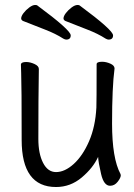

<svg xmlns="http://www.w3.org/2000/svg" viewBox="-20 -733 540 771"><path d="M205 18Q67 18 67 -171Q67 -391 65 -440L64 -474Q65 -484 85 -484Q101 -484 118.5 -476Q136 -468 136 -456Q134 -340 134 -175Q134 -116 153 -79Q172 -42 205 -42Q240 -42 276 -74.5Q312 -107 337.5 -165.5Q363 -224 367 -301Q368 -318 368 -475Q368 -485 390 -485Q406 -485 423 -477.5Q440 -470 440 -458Q430 -383 430 -237Q430 -97 464 -34L465 -29Q465 -19 452.5 -3Q440 13 422 13Q397 13 386 -34Q375 -81 374 -103Q354 -59 308.5 -20.5Q263 18 205 18ZM246 -574Q241 -574 234 -578Q203 -598 160 -614.5Q117 -631 72 -649Q65 -653 65 -659Q65 -668 74.5 -680.5Q84 -693 97.5 -703Q111 -713 121 -713Q128 -713 130 -711Q264 -612 264 -591Q264 -574 246 -574ZM416 -574Q411 -574 404 -578Q373 -598 330 -614.5Q287 -631 242 -649Q235 -653 235 -659Q235 -668 244.5 -680.5Q254 -693 267.5 -703Q281 -713 291 -713Q298 -713 300 -711Q434 -612 434 -591Q434 -574 416 -574Z"/></svg>

Font: LXGW WenKai Mono Lite
Style: Regular
Weight: 400
Monospace: yes
Designer: LXGW / Fontworks Inc.
Foundry: LXGW / Fontworks Inc.
Version: Version 1.520; June 14, 2025